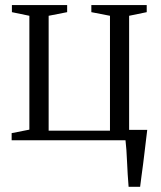

<svg xmlns="http://www.w3.org/2000/svg" viewBox="-20 -542 622 742"><path d="M477 180Q475 156.5 473.5 131.8Q472 107 471 83.2Q470 59.5 468.5 38Q467 16.5 465 0H25V-27.5L93.5 -41V-481L26 -495V-522.5H239.5V-495L168 -481V-37H405V-481L333 -495V-522.5H547V-495L479 -481V-40H549Q546.5 -19 543.8 3Q541 25 538.5 47.5Q536 70 533 92.5Q530 115 527 137Q524 159 521.5 180Z"/></svg>

Font: Merriweather 96pt Light
Style: Regular
Weight: 300
Version: Version 2.100